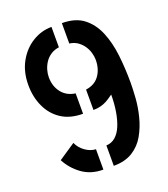

<svg xmlns="http://www.w3.org/2000/svg" viewBox="-130 -792 774 885"><g transform="rotate(-20 257.0 -350.0)"><path d="M276 0V-100Q302 -101 321 -117.5Q340 -134 352 -162.5Q364 -191 370.5 -229.5Q377 -268 377 -313Q371 -309 362 -302.5Q353 -296 341 -289.5Q329 -283 313 -278.5Q297 -274 276 -274V-374Q320 -380 342.5 -411.5Q365 -443 365 -488Q365 -505 359.5 -523.5Q354 -542 343 -558Q332 -574 315.5 -585.5Q299 -597 276 -600V-700Q342 -700 382 -669Q422 -638 443.5 -586Q465 -534 472.5 -469Q480 -404 480 -334Q480 -302 477 -259Q474 -216 462.5 -170.5Q451 -125 429 -86Q407 -47 369.5 -23.5Q332 0 276 0ZM225 0Q165 0 122 -31Q79 -62 55 -108L137 -163Q149 -136 174 -118.5Q199 -101 225 -100ZM225 -274Q162 -274 119.5 -302Q77 -330 55 -378Q33 -426 33 -484Q33 -549 60 -597.5Q87 -646 131 -673Q175 -700 225 -700V-600Q202 -597 184.5 -585.5Q167 -574 156 -557.5Q145 -541 139.5 -522.5Q134 -504 134 -486Q134 -442 158 -411Q182 -380 225 -374Z"/></g></svg>

Font: Stick No Bills ExtraLight SemiBold
Style: Regular
Weight: 600
Version: Version 2.000